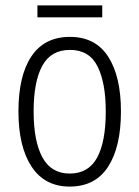

<svg xmlns="http://www.w3.org/2000/svg" viewBox="-20 -678 514 708"><path d="M426 -267Q426 -136 378.5 -63Q331 10 237 10Q145 10 96.5 -63.5Q48 -137 48 -267Q48 -399 96 -470.5Q144 -542 238 -542Q332 -542 379 -469Q426 -396 426 -267ZM104 -267Q104 -157 136.5 -97.5Q169 -38 237 -38Q306 -38 338 -96.5Q370 -155 370 -267Q370 -373 339.5 -433.5Q309 -494 238 -494Q168 -494 136 -435.5Q104 -377 104 -267ZM357 -658V-614H118V-658Z"/></svg>

Font: Noto Sans Georgian Condensed Light
Style: Regular
Weight: 300
Width: 3
Designer: Monotype Design Team, Akaki Razmadze
Foundry: Google LLC
Version: Version 2.005; ttfautohint (v1.8.4.7-5d5b)